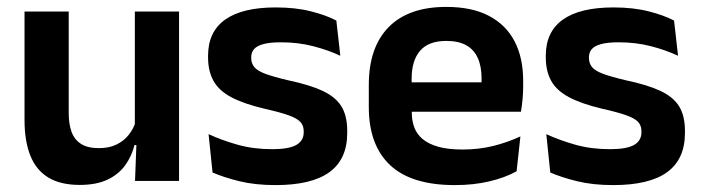

<svg xmlns="http://www.w3.org/2000/svg" viewBox="-20 -524 2030 556"><path d="M179 -490.5V-195.5Q179 -165 187.2 -142.2Q195.5 -119.5 214.8 -107.2Q234 -95 266.5 -95Q296 -95 317.5 -105.5Q339 -116 353 -133.8Q367 -151.5 373.5 -173.5L393.5 -104H369.5Q361.5 -72 342.8 -45.8Q324 -19.5 291.8 -4Q259.5 11.5 211 11.5Q155 11.5 119.8 -10Q84.5 -31.5 67.8 -73.5Q51 -115.5 51 -177V-490.5ZM498.5 -490.5V0H371L375.5 -119L370.5 -129.5V-490.5Z M778 12Q719 12 673.2 0.8Q627.5 -10.5 595.5 -24.5L584 -135.5Q622 -118 667.8 -105Q713.5 -92 768.5 -92Q816.5 -92 838 -104.2Q859.5 -116.5 859.5 -141V-144Q859.5 -160.5 849.8 -171Q840 -181.5 815.5 -190.2Q791 -199 746.5 -209Q685 -223.5 649.2 -242.8Q613.5 -262 598 -290.2Q582.5 -318.5 582.5 -358V-362.5Q582.5 -432 632 -467.2Q681.5 -502.5 778.5 -502.5Q836 -502.5 880.2 -491.2Q924.5 -480 954 -464.5L965.5 -362.5Q930.5 -379 887 -390.2Q843.5 -401.5 793.5 -401.5Q761 -401.5 742.2 -396.2Q723.5 -391 715.5 -381.5Q707.5 -372 707.5 -358.5V-356Q707.5 -341 716.2 -330Q725 -319 748.5 -310.2Q772 -301.5 814.5 -291.5Q876.5 -278.5 914 -261Q951.5 -243.5 968.5 -216.2Q985.5 -189 985.5 -145V-139Q985.5 -63 934 -25.5Q882.5 12 778 12Z M1297 12Q1171 12 1109.5 -46Q1048 -104 1048 -214V-278Q1048 -387 1105.5 -445.5Q1163 -504 1272.5 -504Q1346.5 -504 1396 -478Q1445.5 -452 1470.2 -404.2Q1495 -356.5 1495 -290V-272.5Q1495 -254.5 1493.2 -235.8Q1491.5 -217 1488.5 -200.5H1372.5Q1374 -228 1374.2 -252.8Q1374.5 -277.5 1374.5 -297.5Q1374.5 -332 1363.5 -356.2Q1352.5 -380.5 1330 -393Q1307.5 -405.5 1272.5 -405.5Q1221 -405.5 1196.5 -377Q1172 -348.5 1172 -296V-250.5L1172.5 -236V-197.5Q1172.5 -174.5 1179.8 -155Q1187 -135.5 1204 -121.2Q1221 -107 1249.2 -99Q1277.5 -91 1320 -91Q1366 -91 1407.8 -101.2Q1449.5 -111.5 1487 -129L1476 -28Q1442.5 -9.5 1397.2 1.2Q1352 12 1297 12ZM1116 -200.5V-285.5H1462.5V-200.5Z M1756 12Q1697 12 1651.2 0.8Q1605.5 -10.5 1573.5 -24.5L1562 -135.5Q1600 -118 1645.8 -105Q1691.5 -92 1746.5 -92Q1794.5 -92 1816 -104.2Q1837.5 -116.5 1837.5 -141V-144Q1837.5 -160.5 1827.8 -171Q1818 -181.5 1793.5 -190.2Q1769 -199 1724.5 -209Q1663 -223.5 1627.2 -242.8Q1591.5 -262 1576 -290.2Q1560.5 -318.5 1560.5 -358V-362.5Q1560.5 -432 1610 -467.2Q1659.5 -502.5 1756.5 -502.5Q1814 -502.5 1858.2 -491.2Q1902.5 -480 1932 -464.5L1943.5 -362.5Q1908.5 -379 1865 -390.2Q1821.5 -401.5 1771.5 -401.5Q1739 -401.5 1720.2 -396.2Q1701.5 -391 1693.5 -381.5Q1685.5 -372 1685.5 -358.5V-356Q1685.5 -341 1694.2 -330Q1703 -319 1726.5 -310.2Q1750 -301.5 1792.5 -291.5Q1854.5 -278.5 1892 -261Q1929.5 -243.5 1946.5 -216.2Q1963.5 -189 1963.5 -145V-139Q1963.5 -63 1912 -25.5Q1860.5 12 1756 12Z"/></svg>

Font: Anek Latin SemiBold
Style: Regular
Weight: 600
Designer: Yesha Goshar
Foundry: Ek Type
Version: Version 1.003